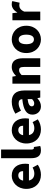

<svg xmlns="http://www.w3.org/2000/svg" viewBox="1318 -2056 751 3426"><g transform="rotate(-90 1693.0 -343.5)"><path d="M287 12C346 12 414 -7 466 -44L416 -137C381 -117 345 -106 309 -106C246 -106 199 -135 185 -202H478C481 -216 484 -242 484 -270C484 -405 414 -509 270 -509C151 -509 35 -410 35 -249C35 -83 145 12 287 12ZM183 -306C193 -364 230 -392 274 -392C330 -392 352 -355 352 -306Z M724 12C758 12 784 6 801 -1L783 -115C775 -113 771 -113 765 -113C753 -113 737 -123 737 -155V-699H583V-161C583 -57 618 12 724 12Z M1097 12C1156 12 1224 -7 1276 -44L1226 -137C1191 -117 1155 -106 1119 -106C1056 -106 1009 -135 995 -202H1288C1291 -216 1294 -242 1294 -270C1294 -405 1224 -509 1080 -509C961 -509 845 -410 845 -249C845 -83 955 12 1097 12ZM993 -306C1003 -364 1040 -392 1084 -392C1140 -392 1162 -355 1162 -306Z M1508 12C1564 12 1609 -13 1650 -50H1654L1665 0H1791V-282C1791 -438 1719 -509 1591 -509C1513 -509 1442 -484 1377 -444L1431 -344C1481 -372 1521 -386 1561 -386C1612 -386 1633 -362 1637 -321C1441 -301 1360 -244 1360 -139C1360 -56 1417 12 1508 12ZM1561 -108C1527 -108 1508 -122 1508 -151C1508 -186 1538 -213 1637 -226V-147C1613 -123 1592 -108 1561 -108Z M1912 0H2066V-333C2097 -361 2118 -378 2153 -378C2193 -378 2211 -357 2211 -288V0H2366V-308C2366 -432 2320 -509 2212 -509C2144 -509 2094 -475 2053 -435H2049L2038 -497H1912Z M2702 12C2829 12 2946 -84 2946 -249C2946 -414 2829 -509 2702 -509C2576 -509 2459 -414 2459 -249C2459 -84 2576 12 2702 12ZM2702 -113C2644 -113 2617 -166 2617 -249C2617 -331 2644 -385 2702 -385C2760 -385 2787 -331 2787 -249C2787 -166 2760 -113 2702 -113Z M3044 0H3198V-284C3224 -350 3269 -374 3306 -374C3328 -374 3339 -372 3357 -368L3386 -499C3372 -506 3355 -509 3326 -509C3276 -509 3221 -478 3185 -411H3181L3170 -497H3044Z"/></g></svg>

Font: Source Sans Pro
Style: Bold
Weight: 700
Designer: Paul D. Hunt
Foundry: Adobe Systems Incorporated
Version: Version 3.006;hotconv 1.0.111;makeotfexe 2.5.65597